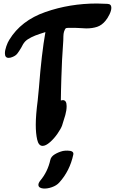

<svg xmlns="http://www.w3.org/2000/svg" viewBox="-20 -834 655 1095"><path d="M364 25Q403 25 398 48Q378 141 318 207Q303 224 276 233.5Q249 243 226 241Q199 238 199 220Q199 210 209 197Q252 146 267 78Q271 59 292.5 46Q314 33 339 27Q349 25 364 25ZM615 -790Q615 -773 604 -751Q593 -729 582 -716Q561 -690 534 -681Q507 -672 472 -672Q460 -672 434 -674Q402 -676 386 -675Q378 -675 367.5 -675Q357 -675 353.5 -671Q350 -667 345 -653Q342 -643 341.5 -627Q341 -611 341 -604L334 -493Q331 -435 330 -391.5Q329 -348 328 -319Q328 -280 327 -261Q335 -263 338 -263Q360 -263 360 -229Q360 -205 352.5 -178Q345 -151 334 -118Q328 -101 308.5 -72.5Q289 -44 265 -23Q241 -2 223 -2Q200 -2 192 -38Q184 -73 184 -122Q184 -177 195 -261L202 -333Q217 -528 239 -651Q233 -649 206.5 -640.5Q180 -632 158 -621Q136 -610 124 -598Q111 -584 101 -562Q88 -540 78.5 -528Q69 -516 51 -509Q40 -504 29 -504Q8 -504 8 -530Q8 -547 16 -570Q24 -593 33 -607Q100 -717 239 -765.5Q378 -814 533 -814Q555 -814 593 -812Q615 -811 615 -790Z"/></svg>

Font: Sedgwick Ave Display
Style: Regular
Weight: 400
Designer: Kevin Burke, Pedro Vergani
Foundry: Google, Inc.
Version: Version 1.000